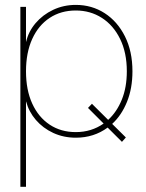

<svg xmlns="http://www.w3.org/2000/svg" viewBox="-20 -543 585 768"><path d="M61.5 204.1V-515.6H84V-376H84.5Q94.2 -417.5 122.6 -450.7Q150.9 -483.9 192.6 -503.7Q234.4 -523.4 283.2 -523.4Q347.2 -523.4 398.4 -490.5Q449.7 -457.5 479.7 -397.7Q509.8 -337.9 509.8 -257.8Q509.8 -189.5 488 -135.7Q466.3 -82 428.7 -47.4L483.4 6.8L467.8 24.4L410.6 -32.7Q355.5 7.8 283.2 7.8Q234.4 7.8 193.1 -11.2Q151.9 -30.3 123.5 -63.2Q95.2 -96.2 84.5 -136.7H84V204.1ZM347.7 -127.9 412.6 -63.5Q447.3 -95.2 467.3 -144.5Q487.3 -193.8 487.3 -257.8Q487.3 -332.5 460.4 -387.2Q433.6 -441.9 387.5 -471.4Q341.3 -501 283.2 -501Q223.6 -501 178.7 -471.4Q133.8 -441.9 108.9 -387.2Q84 -332.5 84 -257.8Q84 -183.1 108.9 -128.7Q133.8 -74.2 178.7 -44.4Q223.6 -14.6 283.2 -14.6Q345.7 -14.6 394.5 -48.8L332 -111.3Z"/></svg>

Font: Inter Display Thin
Style: Regular
Weight: 100
Designer: Rasmus Andersson
Foundry: rsms
Version: Version 4.000;git-a52131595